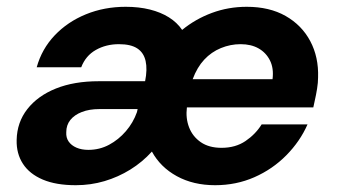

<svg xmlns="http://www.w3.org/2000/svg" viewBox="-20 -533 993 565"><path d="M203 12Q145 12 106 -4.5Q67 -21 47.5 -51Q28 -81 29 -121Q30 -173 60.5 -212Q91 -251 144.5 -272.5Q198 -294 271 -294H407Q414 -329 408.5 -353.5Q403 -378 384 -390.5Q365 -403 330 -403Q292 -403 262 -386Q232 -369 219 -335H88Q103 -389 141 -429Q179 -469 233 -491Q287 -513 350 -513Q389 -513 421 -505Q453 -497 477 -482Q501 -467 516 -445Q555 -477 603.5 -495Q652 -513 706 -513Q773 -513 820.5 -486Q868 -459 893 -412Q918 -365 916 -305Q916 -290 913 -271.5Q910 -253 906.5 -238Q903 -223 902 -217H530Q526 -185 536.5 -158Q547 -131 571 -114.5Q595 -98 632 -98Q673 -98 702.5 -118Q732 -138 750 -167H885Q863 -117 822.5 -76Q782 -35 728.5 -11.5Q675 12 613 12Q549 12 500.5 -14.5Q452 -41 427 -87Q399 -56 363.5 -34Q328 -12 287.5 0Q247 12 203 12ZM240 -92Q273 -92 301 -107Q329 -122 350.5 -147Q372 -172 383 -203L385 -212H272Q243 -212 221 -203.5Q199 -195 187 -180Q175 -165 175 -144Q174 -128 182 -116.5Q190 -105 205 -98.5Q220 -92 240 -92ZM547 -300H782Q786 -332 774.5 -355Q763 -378 741 -390.5Q719 -403 688 -403Q658 -403 630 -391.5Q602 -380 581 -357.5Q560 -335 547 -300Z"/></svg>

Font: DM Sans 18pt
Style: Bold Italic
Weight: 700
Italic angle: -10°
Designer: Colophon Foundry, Jonny Pinhorn
Foundry: Colophon Foundry
Version: Version 4.004;gftools[0.9.30]